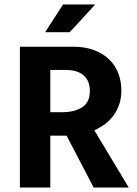

<svg xmlns="http://www.w3.org/2000/svg" viewBox="-20 -839 611 859"><path d="M69 -630H308Q361 -630 401.5 -614.5Q442 -599 469 -572.5Q496 -546 509.5 -510.5Q523 -475 523 -434Q523 -396 511.5 -366.5Q500 -337 482.5 -315.5Q465 -294 443.5 -279.5Q422 -265 402 -256L556 0H399L278 -232H205V0H69ZM205 -337H259Q313 -337 347.5 -359Q382 -381 382 -432Q382 -477 354.5 -501.5Q327 -526 274 -526H205ZM292 -695H182L262 -819H406Z"/></svg>

Font: Mukta Mahee
Style: Bold
Weight: 700
Designer: Shuchita Grover, Noopur Datye, Girish Dalvi, Yashodeep Gholap
Foundry: Ek Type
Version: Version 2.538;PS 1.000;hotconv 16.6.51;makeotf.lib2.5.65220;